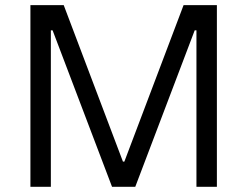

<svg xmlns="http://www.w3.org/2000/svg" viewBox="-20 -723 957 743"><path d="M441.4 -97.7H475.6V0H441.4ZM146.5 -703.1H226.6L492.7 0H413.6ZM170.9 -703.1H189.5V-605.5H170.9ZM176.8 -703.1V0H97.7V-703.1ZM424.3 0 690.4 -703.1H770.5L503.4 0ZM727.5 -605.5V-703.1H746.1V-605.5ZM819.3 0H740.2V-703.1H819.3Z"/></svg>

Font: Wand UI Pro
Style: Regular
Weight: 400
Designer: Andreas Faust
Version: Version 1.003;FEAKit 1.0